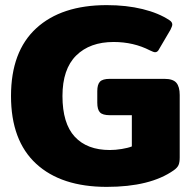

<svg xmlns="http://www.w3.org/2000/svg" viewBox="-20 -715 745 750"><path d="M23 -340Q23 -514 121.5 -604.5Q220 -695 397 -695Q474 -695 537 -679.5Q600 -664 642 -636Q653 -629 653 -619Q653 -613 646 -599L602 -524Q596 -511 586 -511Q580 -511 566 -518Q502 -551 424 -551Q331 -551 277.5 -498Q224 -445 224 -340Q224 -233 272 -181Q320 -129 409 -129Q431 -129 455.5 -133Q480 -137 495 -143V-265H409Q381 -265 370.5 -276Q360 -287 360 -314V-359Q360 -385 370.5 -396Q381 -407 409 -407H622Q656 -407 669 -391.5Q682 -376 682 -344V-100Q682 -81 677.5 -70.5Q673 -60 659 -50Q567 15 397 15Q219 15 121 -75.5Q23 -166 23 -340Z"/></svg>

Font: Mitr SemiBold
Style: Regular
Weight: 600
Designer: Thanarat Vachiruckul
Foundry: Cadson Demak
Version: Version 1.002